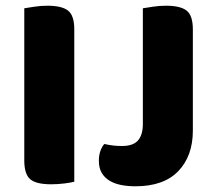

<svg xmlns="http://www.w3.org/2000/svg" viewBox="-20 -637 757 672"><path d="M159 8Q106 8 85.5 -10Q65 -28 65 -75V-608Q77 -610 100 -613.5Q123 -617 146 -617Q196 -617 218 -600Q240 -583 240 -534V-1Q229 2 206 5Q183 8 159 8ZM655 -180Q655 -91 604 -38Q553 15 454 15Q427 15 404 10.5Q381 6 363.5 -4.5Q346 -15 336 -32Q326 -49 326 -74Q326 -94 331.5 -109Q337 -124 345 -133Q364 -129 377.5 -127.5Q391 -126 407 -126Q446 -126 463 -145.5Q480 -165 480 -203V-608Q492 -610 515 -613.5Q538 -617 561 -617Q611 -617 633 -600Q655 -583 655 -534Z"/></svg>

Font: Baloo Bhaina 2 ExtraBold
Style: Regular
Weight: 800
Designer: Yesha Goshar, Manish Minz, Shuchita Grover and Ek Type
Foundry: Ek Type
Version: Version 1.640;hotconv 1.0.111;makeotfexe 2.5.65597; ttfautoh